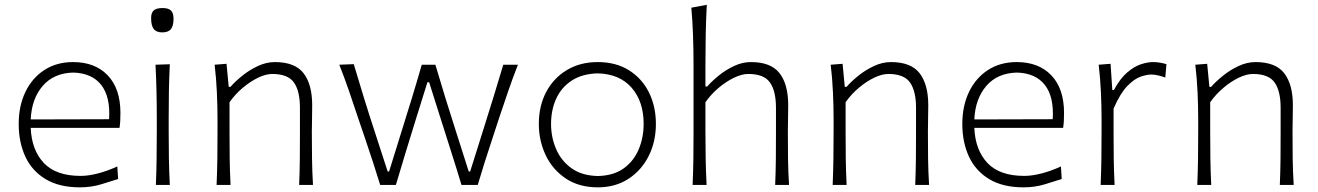

<svg xmlns="http://www.w3.org/2000/svg" viewBox="-20 -782 5573 812"><path d="M317.9 10.3Q230.5 10.3 172.9 -24.4Q115.2 -59.1 87.2 -119.6Q59.1 -180.2 59.1 -257.8Q59.1 -334 87.4 -393.1Q115.7 -452.1 167.5 -485.8Q219.2 -519.5 289.1 -519.5Q381.8 -519.5 435.5 -463.4Q489.3 -407.2 489.3 -304.2Q489.3 -286.1 488.5 -271Q487.8 -255.9 485.4 -241.2H109.9Q113.8 -147.5 165.3 -92.8Q216.8 -38.1 321.3 -38.1Q354 -38.1 394.5 -48.6Q435.1 -59.1 476.1 -78.1L479.5 -24.9Q449.7 -15.1 407.5 -2.4Q365.2 10.3 317.9 10.3ZM441.4 -277.8Q447.3 -372.6 408.2 -422.6Q369.1 -472.7 290 -475.1Q207.5 -473.1 160.6 -418.7Q113.8 -364.3 109.9 -276.9Z M639.2 0Q641.6 -57.1 642.3 -110.1Q643.1 -163.1 643.1 -226.1V-277.3Q643.1 -342.3 641.8 -396.7Q640.6 -451.2 637.7 -508.3L698.2 -510.3Q695.3 -452.6 694.3 -397.7Q693.4 -342.8 693.4 -277.3V-226.1Q693.4 -163.1 694.3 -110.1Q695.3 -57.1 698.2 0ZM666 -645Q641.1 -645 630.1 -659.4Q619.1 -673.8 619.1 -705.6Q619.1 -728.5 630.6 -738.3Q642.1 -748 667.5 -748Q692.4 -748 703.1 -737.5Q713.9 -727.1 713.9 -702.1Q713.9 -672.9 702.9 -658.9Q691.9 -645 666 -645Z M896 0Q898.4 -57.1 899.2 -110.1Q899.9 -163.1 899.9 -226.1V-277.3Q899.9 -332.5 897.2 -391.6Q894.5 -450.7 887.7 -508.3L938 -512.2L947.3 -414.6H954.6Q973.6 -436.5 1003.7 -460.9Q1033.7 -485.4 1069.8 -502.4Q1106 -519.5 1142.6 -519.5Q1227.1 -519.5 1263.7 -472.4Q1300.3 -425.3 1300.3 -336.9Q1300.3 -304.2 1299.6 -275.9Q1298.8 -247.6 1298.8 -226.1Q1298.8 -163.1 1299.6 -110.1Q1300.3 -57.1 1303.7 0H1245.1Q1247.6 -57.1 1248 -109.9Q1248.5 -162.6 1248.5 -224.6V-326.2Q1248.5 -397 1223.1 -433.1Q1197.8 -469.2 1131.3 -469.2Q1104.5 -469.2 1071.5 -453.4Q1038.6 -437.5 1006.6 -410.6Q974.6 -383.8 950.7 -349.6V-224.6Q950.7 -162.6 951.4 -109.9Q952.1 -57.1 955.1 0Z M1587.9 0Q1573.2 -47.9 1557.4 -96.2Q1541.5 -144.5 1524.9 -193.8L1494.1 -284.2Q1475.6 -340.3 1456.5 -395.8Q1437.5 -451.2 1415 -508.3L1476.1 -510.7Q1496.1 -443.4 1519 -368.9Q1542 -294.4 1564.5 -226.1L1619.6 -56.6H1625.5L1679.7 -231Q1701.2 -299.3 1722.4 -368.7Q1743.7 -438 1763.7 -508.3H1821.3Q1840.8 -441.9 1862.5 -371.6Q1884.3 -301.3 1906.2 -232.9L1962.4 -56.6H1968.3L2024.4 -234.9Q2045.9 -301.8 2068.1 -374.8Q2090.3 -447.8 2108.4 -508.3H2170.4Q2148.4 -452.1 2129.2 -396.2Q2109.9 -340.3 2091.3 -284.2L2062 -194.8Q2028.3 -93.8 2000.5 0H1931.6Q1912.1 -65.4 1889.6 -135.5Q1867.2 -205.6 1847.2 -269L1794.9 -434.1H1787.6L1735.8 -268.1Q1716.3 -204.6 1694.8 -135Q1673.3 -65.4 1654.3 0Z M2508.3 10.3Q2428.7 10.3 2372.8 -27.1Q2316.9 -64.5 2287.8 -125.7Q2258.8 -187 2258.8 -257.8Q2258.8 -334 2290 -393.1Q2321.3 -452.1 2377.4 -485.8Q2433.6 -519.5 2507.8 -519.5Q2584.5 -519.5 2639.6 -485.1Q2694.8 -450.7 2724.4 -391.4Q2753.9 -332 2753.9 -257.8Q2753.9 -183.1 2723.4 -122.3Q2692.9 -61.5 2637.7 -25.6Q2582.5 10.3 2508.3 10.3ZM2508.3 -37.6Q2575.2 -39.1 2618.2 -70.3Q2661.1 -101.6 2681.6 -151.4Q2702.1 -201.2 2702.1 -257.8Q2702.1 -352.5 2651.4 -410.9Q2600.6 -469.2 2508.3 -471.7Q2442.9 -470.2 2398.7 -441.7Q2354.5 -413.1 2332.5 -365.2Q2310.5 -317.4 2310.5 -257.8Q2310.5 -201.2 2332 -151.4Q2353.5 -101.6 2397.2 -70.3Q2440.9 -39.1 2508.3 -37.6Z M2909.2 0Q2911.6 -57.1 2912.4 -110.1Q2913.1 -163.1 2913.1 -226.1V-507.8Q2913.1 -573.2 2910.9 -633.3Q2908.7 -693.4 2903.8 -749.5L2969.2 -761.7Q2965.8 -698.7 2964.6 -636.5Q2963.4 -574.2 2963.4 -507.8V-416H2970.7Q2989.3 -437.5 3018.8 -461.7Q3048.3 -485.8 3084 -502.7Q3119.6 -519.5 3155.8 -519.5Q3240.2 -519.5 3276.9 -472.4Q3313.5 -425.3 3313.5 -336.9Q3313.5 -304.2 3312.7 -275.9Q3312 -247.6 3312 -226.1Q3312 -163.1 3312.7 -110.1Q3313.5 -57.1 3316.9 0H3258.3Q3260.7 -57.1 3261.2 -109.9Q3261.7 -162.6 3261.7 -224.6V-326.2Q3261.7 -397 3236.3 -433.1Q3210.9 -469.2 3144.5 -469.2Q3117.7 -469.2 3084.5 -453.4Q3051.3 -437.5 3019.3 -410.6Q2987.3 -383.8 2963.4 -349.6V-224.6Q2963.4 -162.6 2964.4 -109.9Q2965.3 -57.1 2968.3 0Z M3501.5 0Q3503.9 -57.1 3504.6 -110.1Q3505.4 -163.1 3505.4 -226.1V-277.3Q3505.4 -332.5 3502.7 -391.6Q3500 -450.7 3493.2 -508.3L3543.5 -512.2L3552.7 -414.6H3560.1Q3579.1 -436.5 3609.1 -460.9Q3639.2 -485.4 3675.3 -502.4Q3711.4 -519.5 3748 -519.5Q3832.5 -519.5 3869.1 -472.4Q3905.8 -425.3 3905.8 -336.9Q3905.8 -304.2 3905 -275.9Q3904.3 -247.6 3904.3 -226.1Q3904.3 -163.1 3905 -110.1Q3905.8 -57.1 3909.2 0H3850.6Q3853 -57.1 3853.5 -109.9Q3854 -162.6 3854 -224.6V-326.2Q3854 -397 3828.6 -433.1Q3803.2 -469.2 3736.8 -469.2Q3710 -469.2 3677 -453.4Q3644 -437.5 3612.1 -410.6Q3580.1 -383.8 3556.2 -349.6V-224.6Q3556.2 -162.6 3556.9 -109.9Q3557.6 -57.1 3560.5 0Z M4308.6 10.3Q4221.2 10.3 4163.6 -24.4Q4106 -59.1 4077.9 -119.6Q4049.8 -180.2 4049.8 -257.8Q4049.8 -334 4078.1 -393.1Q4106.4 -452.1 4158.2 -485.8Q4210 -519.5 4279.8 -519.5Q4372.6 -519.5 4426.3 -463.4Q4480 -407.2 4480 -304.2Q4480 -286.1 4479.2 -271Q4478.5 -255.9 4476.1 -241.2H4100.6Q4104.5 -147.5 4156 -92.8Q4207.5 -38.1 4312 -38.1Q4344.7 -38.1 4385.3 -48.6Q4425.8 -59.1 4466.8 -78.1L4470.2 -24.9Q4440.4 -15.1 4398.2 -2.4Q4356 10.3 4308.6 10.3ZM4432.1 -277.8Q4438 -372.6 4398.9 -422.6Q4359.9 -472.7 4280.8 -475.1Q4198.2 -473.1 4151.4 -418.7Q4104.5 -364.3 4100.6 -276.9Z M4634.8 0Q4637.2 -57.1 4637.9 -110.1Q4638.7 -163.1 4638.7 -226.1V-277.3Q4638.7 -332.5 4636 -391.6Q4633.3 -450.7 4626.5 -508.3L4676.8 -512.2L4684.1 -401.4H4690.9Q4717.3 -450.2 4747.1 -475.6Q4776.9 -501 4805.4 -510.3Q4834 -519.5 4856 -519.5Q4871.6 -519.5 4885.7 -517.1Q4899.9 -514.6 4913.1 -510.7L4908.2 -454.1Q4893.6 -459.5 4877.9 -463.1Q4862.3 -466.8 4849.1 -466.8Q4830.6 -466.8 4804 -457.8Q4777.3 -448.7 4747.6 -418.2Q4717.8 -387.7 4689.5 -322.8V-224.6Q4689.5 -162.6 4690.2 -109.9Q4690.9 -57.1 4693.8 0Z M5043.5 0Q5045.9 -57.1 5046.6 -110.1Q5047.4 -163.1 5047.4 -226.1V-277.3Q5047.4 -332.5 5044.7 -391.6Q5042 -450.7 5035.2 -508.3L5085.4 -512.2L5094.7 -414.6H5102.1Q5121.1 -436.5 5151.1 -460.9Q5181.2 -485.4 5217.3 -502.4Q5253.4 -519.5 5290 -519.5Q5374.5 -519.5 5411.1 -472.4Q5447.8 -425.3 5447.8 -336.9Q5447.8 -304.2 5447 -275.9Q5446.3 -247.6 5446.3 -226.1Q5446.3 -163.1 5447 -110.1Q5447.8 -57.1 5451.2 0H5392.6Q5395 -57.1 5395.5 -109.9Q5396 -162.6 5396 -224.6V-326.2Q5396 -397 5370.6 -433.1Q5345.2 -469.2 5278.8 -469.2Q5252 -469.2 5219 -453.4Q5186 -437.5 5154.1 -410.6Q5122.1 -383.8 5098.1 -349.6V-224.6Q5098.1 -162.6 5098.9 -109.9Q5099.6 -57.1 5102.5 0Z"/></svg>

Font: Pinar-DS2-FD Light
Style: Regular
Weight: 300
Designer: Amin Abedi
Version: Version 2.000